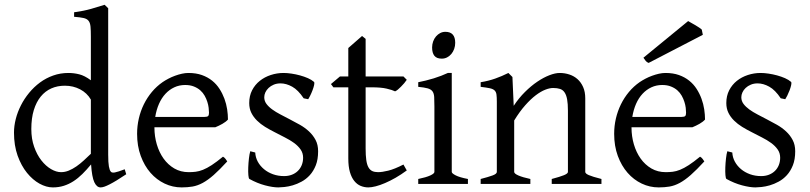

<svg xmlns="http://www.w3.org/2000/svg" viewBox="-20 -777 3423 811"><path d="M363.8 -132.8V-356.4Q347.7 -384.3 318.4 -399.7Q289.1 -415 253.9 -415Q222.7 -415 196.8 -403.6Q170.9 -392.1 152.1 -369.1Q133.3 -346.2 122.8 -312Q112.3 -277.8 112.3 -231.9Q112.3 -190.4 124.3 -156.7Q136.2 -123 154.8 -99.4Q173.3 -75.7 195.6 -62.7Q217.8 -49.8 237.8 -49.8Q254.4 -49.8 270.5 -56.4Q286.6 -63 302.5 -74Q318.4 -85 333.5 -98.9Q348.6 -112.8 363.8 -127.4ZM513.2 -41Q490.7 -25.9 473.4 -15.4Q456.1 -4.9 443.1 1.7Q430.2 8.3 420.9 11.5Q411.6 14.6 404.8 14.6Q388.7 14.6 378.4 -7.3Q368.2 -29.3 364.7 -82.5Q346.2 -60.1 327.9 -42Q309.6 -23.9 290.3 -11.5Q271 1 249.5 7.8Q228 14.6 203.1 14.6Q175.8 14.6 147 -1.2Q118.2 -17.1 94 -46.9Q69.8 -76.7 54.4 -119.6Q39.1 -162.6 39.1 -216.8Q39.1 -244.6 46.6 -274.4Q54.2 -304.2 68.4 -332Q82.5 -359.9 103 -384.8Q123.5 -409.7 148.9 -428.5Q174.3 -447.3 204.6 -458Q234.9 -468.8 269 -468.8Q292 -468.8 314.7 -463.1Q337.4 -457.5 363.8 -438V-622.1Q363.8 -648.9 362.3 -664.8Q360.8 -680.7 354 -689.2Q347.2 -697.8 333 -700.9Q318.8 -704.1 293 -706.1V-725.1Q333 -730.5 364.7 -739.5Q396.5 -748.5 421.9 -756.8L437 -742.2V-124Q437 -106.9 437.7 -94.7Q438.5 -82.5 439.9 -74.2Q441.4 -65.9 443.4 -60.5Q445.3 -55.2 448.2 -51.8Q452.6 -46.4 465.1 -48.6Q477.5 -50.8 506.8 -62L513.2 -41Z M762.2 -418Q737.3 -418 716.3 -408.2Q695.3 -398.4 679 -380.9Q662.6 -363.3 651.6 -338.4Q640.6 -313.5 635.7 -283.2H844.2Q855.5 -283.2 859.1 -286.9Q862.8 -290.5 862.8 -300.8Q862.8 -309.6 861.3 -321.8Q859.9 -334 855.7 -346.9Q851.6 -359.9 844.5 -372.6Q837.4 -385.3 826.2 -395.3Q814.9 -405.3 799.1 -411.6Q783.2 -418 762.2 -418ZM942.9 -272Q934.1 -262.2 919.4 -253.9Q904.8 -245.6 889.2 -239.3H632.3V-237.8Q632.3 -201.2 642.3 -167.2Q652.3 -133.3 670.9 -107.2Q689.5 -81.1 716.3 -65.4Q743.2 -49.8 776.9 -49.8Q792 -49.8 806.4 -51.5Q820.8 -53.2 837.4 -59.8Q854 -66.4 874.3 -79.6Q894.5 -92.8 921.9 -115.2Q928.2 -111.8 932.9 -105.5Q937.5 -99.1 939.9 -95.2Q907.2 -59.6 882.6 -37.8Q857.9 -16.1 836.2 -4.4Q814.5 7.3 793.2 11Q772 14.6 747.1 14.6Q709.5 14.6 675.5 -1.5Q641.6 -17.6 615.7 -47.1Q589.8 -76.7 574.5 -118.4Q559.1 -160.2 559.1 -211.9Q559.1 -244.6 566.4 -276.4Q573.7 -308.1 587.6 -336.4Q601.6 -364.7 621.6 -388.7Q641.6 -412.6 667 -430.2Q677.7 -437.5 691.2 -444.6Q704.6 -451.7 719.2 -457Q733.9 -462.4 748.3 -465.6Q762.7 -468.8 775.9 -468.8Q808.1 -468.8 832.8 -460Q857.4 -451.2 876 -436.3Q894.5 -421.4 907.2 -401.6Q919.9 -381.8 928 -359.9Q936 -337.9 939.5 -315.2Q942.9 -292.5 942.9 -272Z M1323.7 -138.2Q1323.7 -103.5 1314 -78.9Q1304.2 -54.2 1288.6 -37.1Q1272.9 -20 1253.9 -9.8Q1234.9 0.5 1216.3 5.9Q1197.8 11.2 1181.4 12.9Q1165 14.6 1155.8 14.6Q1132.3 14.6 1099.4 5.9Q1066.4 -2.9 1033.7 -21Q1030.3 -22.5 1029.1 -36.9Q1027.8 -51.3 1028.6 -70.1Q1029.3 -88.9 1031.5 -107.9Q1033.7 -127 1037.1 -138.2L1058.1 -132.8Q1059.1 -112.3 1068.8 -94.2Q1078.6 -76.2 1095 -62.5Q1111.3 -48.8 1133.1 -41Q1154.8 -33.2 1180.2 -33.2Q1197.8 -33.2 1212.4 -38.8Q1227.1 -44.4 1237.8 -54.7Q1248.5 -64.9 1254.4 -79.3Q1260.3 -93.8 1260.3 -110.8Q1260.3 -130.4 1249.8 -145.5Q1239.3 -160.6 1222.2 -173.1Q1205.1 -185.5 1183.3 -196.5Q1161.6 -207.5 1139.2 -219.2Q1118.7 -229.5 1099.6 -241.2Q1080.6 -252.9 1065.7 -267.6Q1050.8 -282.2 1041.7 -300.3Q1032.7 -318.4 1032.7 -341.8Q1032.7 -372.1 1044.9 -395.8Q1057.1 -419.4 1077.4 -435.5Q1097.7 -451.7 1123.8 -460.2Q1149.9 -468.8 1177.7 -468.8Q1192.9 -468.8 1211.2 -466.1Q1229.5 -463.4 1247.3 -458.5Q1265.1 -453.6 1280.8 -446.8Q1296.4 -439.9 1306.2 -431.2Q1309.1 -428.2 1306.9 -418Q1304.7 -407.7 1300 -395.5Q1295.4 -383.3 1290 -372.6Q1284.7 -361.8 1281.7 -357.9L1262.7 -361.8Q1239.3 -397 1214.1 -410.9Q1189 -424.8 1165 -424.8Q1148.9 -424.8 1136.2 -419.4Q1123.5 -414.1 1114.5 -405.5Q1105.5 -397 1100.8 -386.7Q1096.2 -376.5 1096.2 -366.2Q1096.2 -350.6 1105.5 -338.1Q1114.7 -325.7 1129.9 -314.7Q1145 -303.7 1164.3 -293.7Q1183.6 -283.7 1204.1 -272.9Q1225.1 -262.2 1246.6 -250Q1268.1 -237.8 1285.2 -221.9Q1302.2 -206.1 1313 -185.8Q1323.7 -165.5 1323.7 -138.2Z M1698.2 -57.1Q1674.3 -39.6 1650.9 -26.1Q1627.4 -12.7 1606.2 -3.7Q1585 5.4 1566.9 10Q1548.8 14.6 1536.1 14.6Q1519 14.6 1503.7 8.3Q1488.3 2 1476.6 -12.5Q1464.8 -26.9 1458 -50.3Q1451.2 -73.7 1451.2 -107.9V-408.2H1388.2L1377.9 -421.9L1416 -454.1H1451.2V-574.2L1509.3 -625L1524.4 -612.8V-454.1H1684.1L1698.2 -439.9Q1693.8 -433.1 1687.3 -425.5Q1680.7 -418 1673.8 -410.9Q1667 -403.8 1660.4 -398.4Q1653.8 -393.1 1648.9 -391.1Q1637.2 -397 1613.3 -402.6Q1589.4 -408.2 1549.8 -408.2H1524.4V-149.9Q1524.4 -120.6 1527.1 -101.3Q1529.8 -82 1536.1 -70.6Q1542.5 -59.1 1552.5 -54.4Q1562.5 -49.8 1577.1 -49.8Q1594.2 -49.8 1620.1 -56.2Q1646 -62.5 1684.1 -82L1698.2 -57.1Z M1902.8 -596.2Q1902.8 -582.5 1898.4 -570.3Q1894 -558.1 1886.5 -549.1Q1878.9 -540 1868.7 -534.7Q1858.4 -529.3 1846.2 -529.3Q1824.2 -529.3 1814.7 -541.5Q1805.2 -553.7 1805.2 -576.2Q1805.2 -589.8 1809.6 -602.1Q1814 -614.3 1821.8 -623.3Q1829.6 -632.3 1839.6 -637.5Q1849.6 -642.6 1861.3 -642.6Q1902.8 -642.6 1902.8 -596.2ZM1746.6 0V-21Q1779.8 -27.8 1797.4 -35.9Q1814.9 -43.9 1814.9 -50.8V-327.1Q1814.9 -352.1 1814 -367.4Q1813 -382.8 1806.6 -391.4Q1800.3 -399.9 1786.4 -403.8Q1772.5 -407.7 1746.6 -410.2V-429.7Q1761.7 -432.6 1778.6 -436.8Q1795.4 -440.9 1812 -446Q1828.6 -451.2 1843.8 -457Q1858.9 -462.9 1871.6 -468.8H1888.2V-50.8Q1888.2 -44.9 1904.5 -36.4Q1920.9 -27.8 1956.5 -21V0Z M2310.5 0V-21Q2345.7 -30.3 2362.3 -37.1Q2378.9 -43.9 2378.9 -50.8V-309.1Q2378.9 -338.9 2375.5 -357.4Q2372.1 -376 2364.7 -386.7Q2357.4 -397.5 2345.5 -401.4Q2333.5 -405.3 2316.4 -405.3Q2301.3 -405.3 2282.7 -397.9Q2264.2 -390.6 2242.9 -374.5Q2221.7 -358.4 2198.5 -332.3Q2175.3 -306.2 2151.9 -268.1V-50.8Q2151.9 -43.5 2170.2 -35.6Q2188.5 -27.8 2220.2 -21V0H2010.3V-21Q2042.5 -29.3 2060.5 -35.9Q2078.6 -42.5 2078.6 -50.8V-347.2Q2078.6 -366.2 2077.1 -377.4Q2075.7 -388.7 2069.1 -395Q2062.5 -401.4 2048.8 -404.3Q2035.2 -407.2 2010.3 -410.2V-429.7Q2043.5 -435.1 2071.8 -445.1Q2100.1 -455.1 2127.4 -468.8L2144.5 -451.7L2149.9 -330.1Q2171.4 -362.8 2197.3 -388.4Q2223.1 -414.1 2249.5 -431.9Q2275.9 -449.7 2300.5 -459.2Q2325.2 -468.8 2344.2 -468.8Q2365.2 -468.8 2384.8 -462.4Q2404.3 -456.1 2419.2 -442.9Q2434.1 -429.7 2443.1 -409.4Q2452.1 -389.2 2452.1 -361.8V-50.8Q2452.1 -43.9 2467 -37.4Q2481.9 -30.8 2520.5 -21V0Z M2719.7 -511.2Q2711.4 -514.6 2707.8 -519.3Q2704.1 -523.9 2697.8 -533.2L2886.7 -688Q2891.6 -685.1 2899.9 -680.4Q2908.2 -675.8 2917 -670.7Q2925.8 -665.5 2933.1 -660.6Q2940.4 -655.8 2944.3 -651.9L2948.7 -629.9ZM2777.3 -418Q2752.4 -418 2731.4 -408.2Q2710.4 -398.4 2694.1 -380.9Q2677.7 -363.3 2666.7 -338.4Q2655.8 -313.5 2650.9 -283.2H2859.4Q2870.6 -283.2 2874.3 -286.9Q2877.9 -290.5 2877.9 -300.8Q2877.9 -309.6 2876.5 -321.8Q2875 -334 2870.8 -346.9Q2866.7 -359.9 2859.6 -372.6Q2852.5 -385.3 2841.3 -395.3Q2830.1 -405.3 2814.2 -411.6Q2798.3 -418 2777.3 -418ZM2958 -272Q2949.2 -262.2 2934.6 -253.9Q2919.9 -245.6 2904.3 -239.3H2647.5V-237.8Q2647.5 -201.2 2657.5 -167.2Q2667.5 -133.3 2686 -107.2Q2704.6 -81.1 2731.4 -65.4Q2758.3 -49.8 2792 -49.8Q2807.1 -49.8 2821.5 -51.5Q2835.9 -53.2 2852.5 -59.8Q2869.1 -66.4 2889.4 -79.6Q2909.7 -92.8 2937 -115.2Q2943.4 -111.8 2948 -105.5Q2952.6 -99.1 2955.1 -95.2Q2922.4 -59.6 2897.7 -37.8Q2873 -16.1 2851.3 -4.4Q2829.6 7.3 2808.3 11Q2787.1 14.6 2762.2 14.6Q2724.6 14.6 2690.7 -1.5Q2656.7 -17.6 2630.9 -47.1Q2605 -76.7 2589.6 -118.4Q2574.2 -160.2 2574.2 -211.9Q2574.2 -244.6 2581.5 -276.4Q2588.9 -308.1 2602.8 -336.4Q2616.7 -364.7 2636.7 -388.7Q2656.7 -412.6 2682.1 -430.2Q2692.9 -437.5 2706.3 -444.6Q2719.7 -451.7 2734.4 -457Q2749 -462.4 2763.4 -465.6Q2777.8 -468.8 2791 -468.8Q2823.2 -468.8 2847.9 -460Q2872.6 -451.2 2891.1 -436.3Q2909.7 -421.4 2922.4 -401.6Q2935.1 -381.8 2943.1 -359.9Q2951.2 -337.9 2954.6 -315.2Q2958 -292.5 2958 -272Z M3338.9 -138.2Q3338.9 -103.5 3329.1 -78.9Q3319.3 -54.2 3303.7 -37.1Q3288.1 -20 3269 -9.8Q3250 0.5 3231.4 5.9Q3212.9 11.2 3196.5 12.9Q3180.2 14.6 3170.9 14.6Q3147.5 14.6 3114.5 5.9Q3081.5 -2.9 3048.8 -21Q3045.4 -22.5 3044.2 -36.9Q3043 -51.3 3043.7 -70.1Q3044.4 -88.9 3046.6 -107.9Q3048.8 -127 3052.2 -138.2L3073.2 -132.8Q3074.2 -112.3 3084 -94.2Q3093.8 -76.2 3110.1 -62.5Q3126.5 -48.8 3148.2 -41Q3169.9 -33.2 3195.3 -33.2Q3212.9 -33.2 3227.5 -38.8Q3242.2 -44.4 3252.9 -54.7Q3263.7 -64.9 3269.5 -79.3Q3275.4 -93.8 3275.4 -110.8Q3275.4 -130.4 3264.9 -145.5Q3254.4 -160.6 3237.3 -173.1Q3220.2 -185.5 3198.5 -196.5Q3176.8 -207.5 3154.3 -219.2Q3133.8 -229.5 3114.7 -241.2Q3095.7 -252.9 3080.8 -267.6Q3065.9 -282.2 3056.9 -300.3Q3047.9 -318.4 3047.9 -341.8Q3047.9 -372.1 3060.1 -395.8Q3072.3 -419.4 3092.5 -435.5Q3112.8 -451.7 3138.9 -460.2Q3165 -468.8 3192.9 -468.8Q3208 -468.8 3226.3 -466.1Q3244.6 -463.4 3262.5 -458.5Q3280.3 -453.6 3295.9 -446.8Q3311.5 -439.9 3321.3 -431.2Q3324.2 -428.2 3322 -418Q3319.8 -407.7 3315.2 -395.5Q3310.5 -383.3 3305.2 -372.6Q3299.8 -361.8 3296.9 -357.9L3277.8 -361.8Q3254.4 -397 3229.2 -410.9Q3204.1 -424.8 3180.2 -424.8Q3164.1 -424.8 3151.4 -419.4Q3138.7 -414.1 3129.6 -405.5Q3120.6 -397 3116 -386.7Q3111.3 -376.5 3111.3 -366.2Q3111.3 -350.6 3120.6 -338.1Q3129.9 -325.7 3145 -314.7Q3160.2 -303.7 3179.4 -293.7Q3198.7 -283.7 3219.2 -272.9Q3240.2 -262.2 3261.7 -250Q3283.2 -237.8 3300.3 -221.9Q3317.4 -206.1 3328.1 -185.8Q3338.9 -165.5 3338.9 -138.2Z"/></svg>

Font: GentiumAlt
Style: Regular
Weight: 400
Designer: J. Victor Gaultney
Version: Version 1.02; 2005; OFL release